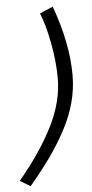

<svg xmlns="http://www.w3.org/2000/svg" viewBox="-87 -772 405 842"><g transform="rotate(-5 115.5 -351.0)"><path d="M13.2 37.1 -32.2 9.8Q65.9 -107.9 119.4 -214.6Q172.9 -321.3 172.9 -423.8Q172.9 -498 157 -581.1Q141.1 -664.1 120.1 -713.9L178.2 -738.8Q238.8 -573.2 238.8 -432.1Q238.8 -371.6 222.7 -311.5Q206.5 -251.5 174.6 -192.1Q142.6 -132.8 104.2 -79.1Q65.9 -25.4 13.2 37.1Z"/></g></svg>

Font: Rawline
Style: Italic
Weight: 400
Italic angle: -12°
Designer: Matt McInerney, Pablo Impallari, Rodrigo Fuenzalida
Foundry: Matt McInerney, Pablo Impallari, Rodrigo Fuenzalida
Version: Version 4.020;PS 004.020;hotconv 1.0.88;makeotf.lib2.5.64775